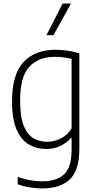

<svg xmlns="http://www.w3.org/2000/svg" viewBox="-20 -828 542 1078"><path d="M216 230Q183.5 230 146.2 224Q109 218 79.5 206.5V165.5Q116 178 149.8 184Q183.5 190 215.5 190Q298.5 190 340.2 150.5Q382 111 382 11.5V-53.5H378.5Q357 -28 321.5 -9.8Q286 8.5 238.5 8.5Q187 8.5 143.5 -16Q100 -40.5 73.8 -99Q47.5 -157.5 47.5 -259.5Q47.5 -409 111.2 -478.8Q175 -548.5 292.5 -548.5Q326 -548.5 362.2 -543Q398.5 -537.5 425.5 -528.5V7.5Q425.5 128 372.2 179Q319 230 216 230ZM245.5 -32Q284.5 -32 321.8 -50.8Q359 -69.5 382 -107V-497.5Q364.5 -502 339.8 -505.5Q315 -509 290.5 -509Q195 -509 144 -452.5Q93 -396 93 -264Q93 -171.5 113.5 -121.2Q134 -71 168.5 -51.5Q203 -32 245.5 -32ZM241 -630.5 331.5 -808H378.5L280 -630.5Z"/></svg>

Font: Encode Sans Semi Condensed ExtraLight
Style: Regular
Weight: 200
Width: 4
Designer: Multiple Designers
Foundry: Impallari Type
Version: Version 3.000; ttfautohint (v1.8.3) -l 8 -r 50 -G 200 -x 14 